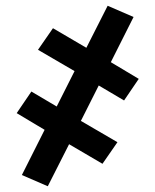

<svg xmlns="http://www.w3.org/2000/svg" viewBox="-20 -486 540 667"><path d="M146 161 56 122 135 -35 38 -93 89 -168 177 -116 239 -239 112 -313 164 -388 280 -320 354 -466 444 -427 365 -270 462 -212 411 -137 323 -189 261 -66 388 8 336 83 220 15Z"/></svg>

Font: Iosevka Gothic
Style: Bold
Weight: 700
Monospace: yes
Designer: Belleve Invis
Foundry: Belleve Invis
Version: Version 15.5.1; ttfautohint (v1.8.4)